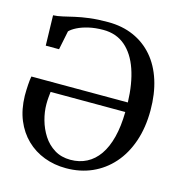

<svg xmlns="http://www.w3.org/2000/svg" viewBox="-111 -851 905 962"><g transform="rotate(15 341.0 -370.0)"><path d="M316.5 11Q256 11 203.2 -9Q150.5 -29 110.8 -67.5Q71 -106 48.2 -161Q25.5 -216 24 -286.5Q24 -317 25.8 -343.8Q27.5 -370.5 31 -388L531.5 -387.5Q528.5 -485 503.8 -556.8Q479 -628.5 432.8 -667.8Q386.5 -707 319.5 -707Q277.5 -707 243.5 -699Q209.5 -691 185.8 -679Q162 -667 149.5 -654L129.5 -556H60.5L56.5 -712.5Q79 -713.5 104.8 -719.5Q130.5 -725.5 163 -733Q195.5 -740.5 237 -745.8Q278.5 -751 332 -751Q406 -751 465 -725Q524 -699 565.8 -650.5Q607.5 -602 629.5 -533Q651.5 -464 651.5 -378.5Q651.5 -289 626.8 -216.8Q602 -144.5 557 -93.8Q512 -43 451 -16Q390 11 316.5 11ZM327.5 -35.5Q374 -35.5 411.2 -54.8Q448.5 -74 475 -112Q501.5 -150 516 -206.8Q530.5 -263.5 531.5 -338L144 -338.5Q142.5 -325 141 -309Q139.5 -293 139.5 -274Q139.5 -234.5 151 -192.8Q162.5 -151 185.5 -115.2Q208.5 -79.5 244 -57.5Q279.5 -35.5 327.5 -35.5Z"/></g></svg>

Font: Merriweather 60pt
Style: Regular
Weight: 400
Version: Version 2.100